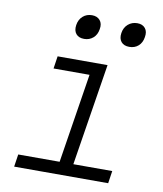

<svg xmlns="http://www.w3.org/2000/svg" viewBox="-85 -839 771 909"><g transform="rotate(10 300.0 -385.0)"><path d="M45 0 54 -60H253L321 -490H148L157 -550H397L319 -60H506L497 0ZM483 -653Q457 -653 444 -668.5Q431 -684 435 -711Q439 -738 457.5 -754Q476 -770 502 -770Q527 -770 540 -754Q553 -738 548 -711Q544 -684 526.5 -668.5Q509 -653 483 -653ZM266 -653Q240 -653 227 -668.5Q214 -684 218 -711Q222 -738 240 -754Q258 -770 284 -770Q309 -770 322.5 -754Q336 -738 331 -711Q327 -684 309 -668.5Q291 -653 266 -653Z"/></g></svg>

Font: JetBrains Mono NL ExtraLight
Style: Italic
Weight: 200
Italic angle: -9°
Monospace: yes
Designer: Philipp Nurullin, Konstantin Bulenkov
Foundry: JetBrains
Version: Version 2.305; ttfautohint (v1.8.4.7-5d5b)